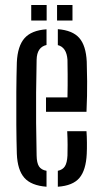

<svg xmlns="http://www.w3.org/2000/svg" viewBox="-20 -720 398 747"><path d="M159 -285V-341H242.5Q243.5 -390.5 243.2 -430Q243 -469.5 242.5 -487.5Q239 -536 205 -544.5V-606.5Q262.5 -602 288.5 -572.2Q314.5 -542.5 317.5 -480Q318.5 -457.5 319 -403.5Q319.5 -349.5 316.5 -285ZM45.5 -121.5Q44 -171.5 43.5 -235Q43 -298.5 43.5 -362.2Q44 -426 45.5 -477.5Q48.5 -541 75.5 -571.5Q102.5 -602 161 -606V-545Q123.5 -536.5 122.5 -487.5Q121 -419 120.5 -360Q120 -301 120.5 -242Q121 -183 122.5 -114.5Q123 -86 131.8 -72.5Q140.5 -59 161 -55.5V6.5Q101.5 2 74.8 -28.2Q48 -58.5 45.5 -121.5ZM205 6.5V-55.5Q224 -59.5 232.5 -73Q241 -86.5 242.5 -114.5Q243 -132.5 243 -156.2Q243 -180 241.5 -209.5H316.5Q318 -189 318.2 -165Q318.5 -141 317.5 -121.5Q314.5 -58 289 -27.8Q263.5 2.5 205 6.5ZM202 -640V-700.5H262V-640ZM101.5 -640V-700.5H161.5V-640Z"/></svg>

Font: Big Shoulders Stencil Display Medium
Style: Regular
Weight: 500
Designer: Patric King
Foundry: XO Type Co
Version: Version 1.000